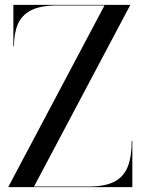

<svg xmlns="http://www.w3.org/2000/svg" viewBox="-20 -770 590 790"><path d="M15 0V-2.5L410 -747.5H215.5Q147 -747.5 108.2 -727.8Q69.5 -708 53.5 -670.8Q37.5 -633.5 37.5 -580H35V-750H515V-747.5L120 -2.5H344.5Q413 -2.5 451.5 -23Q490 -43.5 506 -85Q522 -126.5 522 -190H524.5V0Z"/></svg>

Font: Bodoni Moda 72pt
Style: Regular
Weight: 400
Designer: Owen Earl
Foundry: indestructible type
Version: Version 2.005